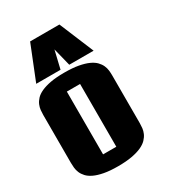

<svg xmlns="http://www.w3.org/2000/svg" viewBox="-261 -1281 1323 1450"><g transform="rotate(-30 400.5 -555.5)"><path d="M281.7 -115.7H397V-663.1H281.7ZM335.9 19Q265.1 19 215.3 9.5Q165.5 0 132.6 -15.6Q99.6 -31.2 80.8 -51.8Q62 -72.3 52.7 -94.5Q43.5 -116.7 41.3 -139.2Q39.1 -161.6 39.1 -181.2V-599.1Q39.1 -618.7 41.3 -640.9Q43.5 -663.1 52.7 -685.1Q62 -707 80.8 -727.3Q99.6 -747.6 132.6 -762.9Q165.5 -778.3 215.1 -787.6Q264.6 -796.9 335.9 -796.9Q407.7 -796.9 458.3 -787.6Q508.8 -778.3 542.5 -762.9Q576.2 -747.6 595.7 -727.3Q615.2 -707 625 -685.1Q634.8 -663.1 637.2 -640.9Q639.6 -618.7 639.6 -599.1V-181.2Q639.6 -161.6 637.2 -139.2Q634.8 -116.7 625 -94.5Q615.2 -72.3 595.7 -51.8Q576.2 -31.2 542.5 -15.6Q508.8 0 458.3 9.5Q407.7 19 335.9 19ZM486.3 -1129.9 611.3 -829.6H398.9L359.9 -985.8L322.8 -829.6H110.8L231 -1129.9Z"/></g></svg>

Font: Coda Caption ExtraBold
Style: Regular
Weight: 800
Designer: vernon adams
Foundry: vernon adams
Version: Version 1.002